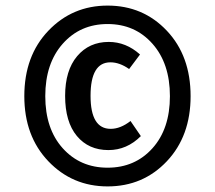

<svg xmlns="http://www.w3.org/2000/svg" viewBox="-20 -777 769 687"><path d="M365 -757Q492 -757 577 -667Q662 -577 662 -433Q662 -290 577 -200Q492 -110 365 -110Q239 -110 153 -200Q67 -290 67 -433Q67 -577 153 -667Q239 -757 365 -757ZM525.5 -620.5Q463 -691 365 -691Q267 -691 204.5 -620.5Q142 -550 142 -433Q142 -316 204.5 -246.5Q267 -177 365 -177Q463 -177 525.5 -246.5Q588 -316 588 -433Q588 -550 525.5 -620.5ZM369 -627Q431 -627 481 -582L442 -530Q408 -554 375 -554Q304 -554 304 -434Q304 -316 376 -316Q411 -316 447 -344L484 -290Q434 -240 368 -240Q297 -240 255 -290.5Q213 -341 213 -434Q213 -525 256 -576Q299 -627 369 -627Z"/></svg>

Font: Fira Sans Condensed Medium
Style: Regular
Weight: 500
Width: 3
Designer: Carrois Corporate & Edenspiekermann AG
Foundry: Carrois Corporate GbR & Edenspiekermann AG
Version: Version 4.203;PS 004.203;hotconv 1.0.88;makeotf.lib2.5.64775